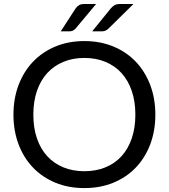

<svg xmlns="http://www.w3.org/2000/svg" viewBox="-20 -929 840 956"><path d="M753.5 -358C753.5 -411.7 745 -460.9 728 -505.8C711 -550.6 687 -589.2 656 -621.8C625 -654.2 587.8 -679.5 544.2 -697.5C500.8 -715.5 452.7 -724.5 400 -724.5C347.3 -724.5 299.3 -715.5 256 -697.5C212.7 -679.5 175.5 -654.2 144.5 -621.8C113.5 -589.2 89.5 -550.6 72.5 -505.8C55.5 -460.9 47 -411.7 47 -358C47 -304.3 55.5 -255.1 72.5 -210.2C89.5 -165.4 113.5 -126.8 144.5 -94.5C175.5 -62.2 212.7 -37.1 256 -19.2C299.3 -1.4 347.3 7.5 400 7.5C452.7 7.5 500.8 -1.4 544.2 -19.2C587.8 -37.1 625 -62.2 656 -94.5C687 -126.8 711 -165.4 728 -210.2C745 -255.1 753.5 -304.3 753.5 -358ZM654 -358C654 -314 648 -274.6 636 -239.8C624 -204.9 607 -175.4 585 -151.2C563 -127.1 536.3 -108.6 505 -95.8C473.7 -82.9 438.7 -76.5 400 -76.5C361.7 -76.5 326.8 -82.9 295.5 -95.8C264.2 -108.6 237.4 -127.1 215.2 -151.2C193.1 -175.4 176 -204.9 164 -239.8C152 -274.6 146 -314 146 -358C146 -402 152 -441.5 164 -476.5C176 -511.5 193.1 -541.1 215.2 -565.2C237.4 -589.4 264.2 -608 295.5 -621C326.8 -634 361.7 -640.5 400 -640.5C438.7 -640.5 473.7 -634 505 -621C536.3 -608 563 -589.4 585 -565.2C607 -541.1 624 -511.5 636 -476.5C648 -441.5 654 -402 654 -358ZM458.5 -909H400C389 -909 380.2 -907.1 373.5 -903.2C366.8 -899.4 361.2 -894 356.5 -887L282.5 -773H325C332 -773 337.8 -774.1 342.2 -776.2C346.8 -778.4 351.3 -781.8 356 -786.5ZM644.5 -909H577C566.3 -909 557.5 -907.1 550.5 -903.2C543.5 -899.4 537.2 -894 531.5 -887L439 -773H487C493.7 -773 499.6 -774.1 504.8 -776.2C509.9 -778.4 515 -781.8 520 -786.5Z"/></svg>

Font: LatoLatin
Style: Regular
Weight: 400
Designer: Lukasz Dziedzic with Adam Twardoch and Botio Nikoltchev
Foundry: tyPoland Lukasz Dziedzic
Version: Version 2.015; 2015-08-06; http://www.latofonts.com/